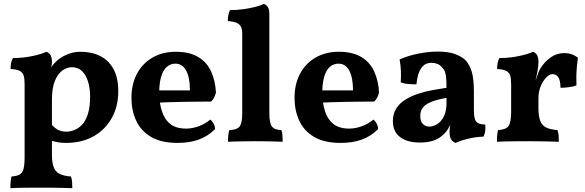

<svg xmlns="http://www.w3.org/2000/svg" viewBox="-20 -737 3054 1002"><path d="M247.1 -385.7Q258.3 -401.9 268.1 -411.1Q279.3 -423.8 298.8 -436.5Q318.4 -449.2 344.2 -458Q370.1 -466.8 400.4 -466.8Q459 -466.8 502.7 -444.8Q546.4 -422.9 571.8 -377.4Q597.2 -332 597.2 -259.8Q597.2 -181.2 562.7 -120.1Q528.3 -59.1 467.3 -25.1Q406.2 8.8 324.2 8.8Q301.3 8.8 282.2 5.4Q267.6 2.9 251 -1.5V68.8Q251 111.8 260.5 136Q270 160.2 291.5 170.7Q313 181.2 350.1 184.1Q355 195.8 356.2 211.9Q357.4 228 357.4 245.1Q340.3 244.1 314.7 243.7Q289.1 243.2 260 242.7Q231 242.2 203.1 242.2Q158.2 242.2 110.1 242.7Q62 243.2 34.2 245.1Q34.2 224.1 35.6 209.5Q37.1 194.8 40 184.1Q67.4 182.1 82.3 174.1Q97.2 166 102.8 144.5Q108.4 123 108.4 84V-295.9Q108.4 -325.2 103.8 -341.6Q99.1 -357.9 83.7 -366.5Q68.4 -375 35.2 -377Q35.2 -392.1 37.6 -406.5Q40 -420.9 47.4 -434.1Q100.1 -434.1 149.7 -444.6Q199.2 -455.1 222.2 -466.8Q236.3 -461.9 243.7 -449.5Q251 -437 251 -413.1Q251 -400.4 247.1 -385.7ZM251 -84.5Q263.7 -71.3 277.3 -62.5Q297.4 -49.8 326.2 -49.8Q344.2 -49.8 365.7 -57.4Q387.2 -64.9 406.7 -84.5Q426.3 -104 438.2 -140.4Q450.2 -176.8 450.2 -233.9Q450.2 -275.9 439.7 -310.5Q429.2 -345.2 408.2 -365.7Q387.2 -386.2 355 -386.2Q330.1 -386.2 306.2 -369.6Q282.2 -353 266.6 -315.4Q251 -277.8 251 -216.3Z M811 -265.1H971.2Q971.2 -332 951.7 -368.4Q932.1 -404.8 895 -404.8Q871.1 -404.8 852.1 -389.4Q833 -374 822.3 -340.8Q812.5 -311 811 -265.1ZM814.5 -201.7Q817.9 -179.7 824.2 -159.2Q836.9 -116.2 867.4 -91.1Q897.9 -65.9 951.2 -65.9Q984.9 -65.9 1019 -78.9Q1053.2 -91.8 1077.1 -112.8Q1085.9 -107.9 1094 -93Q1102.1 -78.1 1102.1 -63Q1064.9 -25.9 1017.1 -8.5Q969.2 8.8 906.2 8.8Q821.8 8.8 768.8 -22.2Q715.8 -53.2 690.9 -106.7Q666 -160.2 666 -226.1Q666 -296.9 694.1 -350.8Q722.2 -404.8 774.7 -435.8Q827.1 -466.8 897 -466.8Q969.2 -466.8 1014.6 -439.5Q1060.1 -412.1 1082 -363.5Q1104 -314.9 1106.9 -253.9Q1100.1 -225.1 1082 -207Q1057.1 -207 1021 -206.5Q984.9 -206.1 943.4 -205.6Q901.9 -205.1 859.4 -203.6Q836.4 -202.6 814.5 -201.7Z M1169.9 2.9Q1169.9 -15.1 1171.4 -30.5Q1172.9 -45.9 1176.8 -58.1Q1216.8 -59.1 1230.5 -77.1Q1244.1 -95.2 1244.1 -145V-561Q1244.1 -583 1238 -596.4Q1231.9 -609.9 1215.8 -617.4Q1199.7 -625 1168.9 -627Q1168.9 -642.1 1171.4 -656.5Q1173.8 -670.9 1180.2 -684.1Q1213.9 -684.1 1249.5 -689Q1285.2 -693.8 1314 -701.4Q1342.8 -709 1356.9 -716.8Q1370.1 -711.9 1377.9 -699.5Q1385.7 -687 1385.7 -664.1V-145Q1385.7 -95.2 1398.9 -77.1Q1412.1 -59.1 1448.7 -58.1Q1453.1 -45.9 1454.1 -29.5Q1455.1 -13.2 1455.1 2.9Q1440.9 2 1417.5 1.5Q1394 1 1366.9 0.5Q1339.8 0 1313 0Q1286.1 0 1258.1 0.5Q1230 1 1207 1.5Q1184.1 2 1169.9 2.9Z M1662.1 -265.1H1822.3Q1822.3 -332 1802.7 -368.4Q1783.2 -404.8 1746.1 -404.8Q1722.2 -404.8 1703.1 -389.4Q1684.1 -374 1673.3 -340.8Q1663.6 -311 1662.1 -265.1ZM1665.5 -201.7Q1668.9 -179.7 1675.3 -159.2Q1688 -116.2 1718.5 -91.1Q1749 -65.9 1802.2 -65.9Q1835.9 -65.9 1870.1 -78.9Q1904.3 -91.8 1928.2 -112.8Q1937 -107.9 1945.1 -93Q1953.1 -78.1 1953.1 -63Q1916 -25.9 1868.2 -8.5Q1820.3 8.8 1757.3 8.8Q1672.9 8.8 1619.9 -22.2Q1566.9 -53.2 1542 -106.7Q1517.1 -160.2 1517.1 -226.1Q1517.1 -296.9 1545.2 -350.8Q1573.2 -404.8 1625.7 -435.8Q1678.2 -466.8 1748 -466.8Q1820.3 -466.8 1865.7 -439.5Q1911.1 -412.1 1933.1 -363.5Q1955.1 -314.9 1958 -253.9Q1951.2 -225.1 1933.1 -207Q1908.2 -207 1872.1 -206.5Q1835.9 -206.1 1794.4 -205.6Q1752.9 -205.1 1710.4 -203.6Q1687.5 -202.6 1665.5 -201.7Z M2221.2 -76.2Q2241.2 -76.2 2262.2 -89.6Q2283.2 -103 2296.6 -130.1Q2310.1 -157.2 2310.1 -199.2V-226.1Q2281.2 -221.2 2255.9 -214.1Q2230.5 -207 2211.9 -196.5Q2193.4 -186 2183.3 -170.4Q2173.3 -154.8 2173.3 -131.8Q2173.3 -102.1 2187.7 -89.1Q2202.1 -76.2 2221.2 -76.2ZM2329.6 -86.4Q2324.2 -75.2 2318.4 -64.5Q2305.2 -43 2287.1 -28.8Q2267.1 -11.2 2238.8 -2.2Q2210.4 6.8 2171.4 6.8Q2104.5 6.8 2067.4 -22Q2030.3 -50.8 2030.3 -105Q2030.3 -143.1 2047.9 -170.7Q2065.4 -198.2 2095.5 -217Q2125.5 -235.8 2162.4 -247.8Q2199.2 -259.8 2237.8 -266.8Q2276.4 -273.9 2310.1 -278.8Q2310.1 -308.1 2308.6 -327.6Q2307.1 -347.2 2302.7 -360.6Q2298.3 -374 2288.1 -383.8Q2277.3 -397.9 2262.7 -403.6Q2248 -409.2 2232.4 -409.2Q2204.1 -409.2 2187.7 -392.6Q2171.4 -376 2163.3 -350.1Q2155.3 -324.2 2153.3 -296.9Q2129.4 -296.9 2108.4 -298.8Q2087.4 -300.8 2071.3 -307.1Q2073.2 -334 2072.3 -365Q2071.3 -396 2065.4 -426.8Q2107.4 -445.8 2161.9 -456.8Q2216.3 -467.8 2264.2 -467.8Q2321.3 -467.8 2356.2 -454.3Q2391.1 -440.9 2409.2 -422.9Q2430.2 -400.9 2441.7 -363.5Q2453.1 -326.2 2453.1 -255.9V-168.9Q2453.1 -137.2 2457.3 -119.6Q2461.4 -102.1 2473.9 -95Q2486.3 -87.9 2512.2 -86.9Q2514.2 -70.8 2512.2 -54.4Q2510.3 -38.1 2503.4 -23.9Q2467.3 -22.9 2428.7 -14.4Q2390.1 -5.9 2357.4 8.8Q2340.3 2 2333.3 -11.5Q2326.2 -24.9 2326.2 -48.8Q2326.2 -61 2328.1 -77.6Q2328.6 -82 2329.6 -86.4Z M2647.5 -295.9Q2647.5 -325.2 2642.8 -341.6Q2638.2 -357.9 2622.8 -366.5Q2607.4 -375 2574.2 -377Q2574.2 -392.1 2576.7 -406.5Q2579.1 -420.9 2586.4 -434.1Q2639.2 -434.1 2688.7 -444.6Q2738.3 -455.1 2761.2 -466.8Q2775.4 -461.9 2782.7 -449.5Q2790 -437 2790 -413.1Q2790 -388.2 2784.7 -362.8Q2780.3 -342.3 2774.9 -316.4Q2779.8 -330.1 2784.7 -344.2Q2792.5 -367.2 2799.3 -378.9Q2821.3 -414.1 2853.3 -437Q2885.3 -460 2925.3 -460Q2964.4 -460 2996.1 -436Q2993.2 -416 2990.7 -390.6Q2988.3 -365.2 2987.8 -339.1Q2987.3 -313 2988.3 -291Q2973.1 -285.2 2948.7 -282Q2924.3 -278.8 2905.3 -278.8Q2904.3 -318.8 2893.3 -334.5Q2882.3 -350.1 2862.3 -350.1Q2847.2 -350.1 2830.3 -332.5Q2813.5 -314.9 2801.8 -286.9Q2790 -258.8 2790 -225.1V-172.9Q2790 -129.9 2799.6 -106Q2809.1 -82 2830.6 -71.5Q2852.1 -61 2889.2 -58.1Q2894 -45.9 2895.3 -30Q2896.5 -14.2 2896.5 2.9Q2879.4 2 2853.8 1.5Q2828.1 1 2799.1 0.5Q2770 0 2742.2 0Q2697.3 0 2649.2 0.5Q2601.1 1 2573.2 2.9Q2573.2 -18.1 2574.7 -32.5Q2576.2 -46.9 2579.1 -58.1Q2606.4 -60.1 2621.3 -68.1Q2636.2 -76.2 2641.8 -97.7Q2647.5 -119.1 2647.5 -158.2Z"/></svg>

Font: Abu Sayed
Style: Regular
Weight: 400
Designer: Jayed Ahsan Saad
Foundry: Codepotro
Version: Codepotro Abu Sayed;Version 0.800